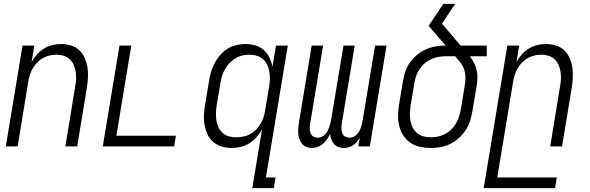

<svg xmlns="http://www.w3.org/2000/svg" viewBox="-20 -755 3040 990"><path d="M10 0 96 -520H157L143 -435Q154 -455 170 -473.5Q186 -492 206.5 -504.5Q227 -517 249.5 -522.5Q272 -528 294 -528Q321 -528 346 -520.5Q371 -513 389 -496Q407 -479 417 -456Q427 -433 431 -407.5Q435 -382 433.5 -355.5Q432 -329 428 -302L378 0H317L368 -311Q372 -331 372.5 -350Q373 -369 370 -387Q367 -405 359.5 -421.5Q352 -438 339 -450Q326 -462 308.5 -467.5Q291 -473 271 -473Q254 -473 236.5 -469Q219 -465 202.5 -456Q186 -447 172.5 -433.5Q159 -420 149.5 -403.5Q140 -387 134.5 -370Q129 -353 126 -335L71 0Z M510 0 596 -520H657L580 -55H887L878 0Z M1198 -47Q1215 -47 1233.5 -50.5Q1252 -54 1269 -63Q1286 -72 1299.5 -85.5Q1313 -99 1323 -115.5Q1333 -132 1338.5 -149.5Q1344 -167 1347 -185L1367 -305Q1371 -325 1371.5 -344.5Q1372 -364 1369 -383Q1366 -402 1358.5 -419Q1351 -436 1337.5 -448.5Q1324 -461 1305.5 -467Q1287 -473 1267 -473Q1249 -473 1230.5 -469Q1212 -465 1195 -455Q1178 -445 1164.5 -431Q1151 -417 1141 -400Q1131 -383 1125.5 -365Q1120 -347 1117 -329L1097 -209Q1094 -189 1093.5 -170Q1093 -151 1096 -132.5Q1099 -114 1107 -97.5Q1115 -81 1128.5 -69Q1142 -57 1160 -52Q1178 -47 1198 -47ZM1281 215 1331 -87Q1318 -65 1301.5 -46.5Q1285 -28 1264.5 -15.5Q1244 -3 1220.5 2.5Q1197 8 1175 8Q1148 8 1123 0.5Q1098 -7 1079 -23.5Q1060 -40 1049.5 -63Q1039 -86 1034.5 -111.5Q1030 -137 1031.5 -164Q1033 -191 1038 -218L1058 -338Q1061 -361 1068 -384Q1075 -407 1086.5 -429Q1098 -451 1114.5 -470.5Q1131 -490 1152 -503Q1173 -516 1197 -522Q1221 -528 1244 -528Q1271 -528 1296 -521Q1321 -514 1339.5 -497.5Q1358 -481 1369 -458.5Q1380 -436 1385 -411L1403 -520H1464L1351 160H1401L1392 215Z M1588 8Q1573 8 1559.5 2.5Q1546 -3 1537.5 -13.5Q1529 -24 1524 -37.5Q1519 -51 1518 -65.5Q1517 -80 1518 -95.5Q1519 -111 1522 -126L1587 -520H1646L1579 -116Q1577 -103 1577 -91Q1577 -79 1581.5 -68Q1586 -57 1596 -51Q1606 -45 1618 -45Q1628 -45 1637.5 -49Q1647 -53 1655 -60.5Q1663 -68 1668 -77.5Q1673 -87 1676.5 -96.5Q1680 -106 1682.5 -115.5Q1685 -125 1687 -135L1751 -520H1809L1742 -116Q1740 -103 1740.5 -91Q1741 -79 1745 -68Q1749 -57 1759.5 -51Q1770 -45 1782 -45Q1792 -45 1801.5 -49Q1811 -53 1818.5 -60.5Q1826 -68 1831.5 -77.5Q1837 -87 1840.5 -96.5Q1844 -106 1846 -115.5Q1848 -125 1850 -135L1914 -520H1973L1887 0H1828L1835 -46Q1829 -34 1820.5 -24Q1812 -14 1801 -6.5Q1790 1 1777 4.5Q1764 8 1752 8Q1737 8 1723.5 2.5Q1710 -3 1701.5 -13.5Q1693 -24 1688 -37.5Q1683 -51 1682 -66Q1676 -51 1667 -37.5Q1658 -24 1645.5 -13.5Q1633 -3 1618 2.5Q1603 8 1588 8Z M2202 8Q2173 8 2145.5 2Q2118 -4 2096 -19Q2074 -34 2059.5 -56.5Q2045 -79 2038.5 -105.5Q2032 -132 2032.5 -160.5Q2033 -189 2038 -218L2058 -338Q2062 -363 2070.5 -387.5Q2079 -412 2094.5 -434Q2110 -456 2131.5 -473Q2153 -490 2177.5 -501Q2202 -512 2227.5 -516Q2253 -520 2278 -520L2190 -622L2266 -735H2327L2259 -633L2340 -538Q2343 -534 2347 -529Q2351 -524 2355 -520H2490V-465H2403Q2415 -448 2424.5 -429.5Q2434 -411 2438.5 -390Q2443 -369 2441.5 -347Q2440 -325 2436 -302L2416 -182Q2412 -157 2404 -132.5Q2396 -108 2381.5 -85Q2367 -62 2346.5 -43.5Q2326 -25 2302 -13Q2278 -1 2252.5 3.5Q2227 8 2202 8ZM2202 -47Q2220 -47 2239 -51Q2258 -55 2275.5 -64.5Q2293 -74 2307.5 -88Q2322 -102 2331.5 -119Q2341 -136 2347 -154.5Q2353 -173 2356 -191L2376 -311Q2380 -334 2380 -356Q2380 -378 2373 -397.5Q2366 -417 2353 -433.5Q2340 -450 2327 -465H2280Q2262 -465 2243 -462Q2224 -459 2205.5 -451Q2187 -443 2171.5 -430Q2156 -417 2144.5 -400.5Q2133 -384 2126.5 -365.5Q2120 -347 2117 -329L2097 -209Q2094 -189 2093.5 -169.5Q2093 -150 2096.5 -131.5Q2100 -113 2108.5 -96.5Q2117 -80 2131 -68.5Q2145 -57 2163.5 -52Q2182 -47 2202 -47Z M2474 215 2596 -520H2657L2643 -435Q2654 -455 2670 -473.5Q2686 -492 2706.5 -504.5Q2727 -517 2749.5 -522.5Q2772 -528 2794 -528Q2821 -528 2846 -520.5Q2871 -513 2889 -496Q2907 -479 2917 -456Q2927 -433 2931 -407.5Q2935 -382 2933.5 -355.5Q2932 -329 2928 -302L2878 0H2817L2868 -311Q2872 -331 2872.5 -350Q2873 -369 2870 -387Q2867 -405 2859.5 -421.5Q2852 -438 2839 -450Q2826 -462 2808.5 -467.5Q2791 -473 2771 -473Q2754 -473 2736.5 -469Q2719 -465 2702.5 -456Q2686 -447 2672.5 -433.5Q2659 -420 2649.5 -403.5Q2640 -387 2634.5 -370Q2629 -353 2626 -335L2544 160H2851L2842 215Z"/></svg>

Font: Iosevka Light Oblique
Style: Regular
Weight: 300
Italic angle: -9°
Monospace: yes
Designer: Belleve Invis
Foundry: Belleve Invis
Version: Version 32.5.0; ttfautohint (v1.8.4)